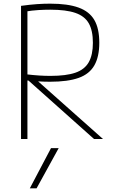

<svg xmlns="http://www.w3.org/2000/svg" viewBox="-20 -760 640 1050"><path d="M180 270H143L259 50H301ZM95 -728Q146 -735 183.5 -737.5Q221 -740 254 -740Q351 -740 410 -718.5Q469 -697 496 -650.5Q523 -604 523 -526Q523 -450 496 -402.5Q469 -355 410 -334Q351 -313 254 -313Q222 -313 188 -315Q154 -317 110 -322L120 -354Q163 -349 194.5 -347Q226 -345 256 -345Q342 -345 392.5 -362.5Q443 -380 465.5 -420Q488 -460 488 -526Q488 -593 465.5 -632.5Q443 -672 392 -689.5Q341 -707 255 -707Q224 -707 190 -705Q156 -703 114 -696L130 -718V0H95ZM494 0 115 -338 166 -335 543 0Z"/></svg>

Font: M PLUS Code Latin Expanded ExtraLight
Style: Regular
Weight: 250
Width: 7
Designer: Coji Morishita
Foundry: UNDERFOREST DESIGN
Version: Version 1.002; ttfautohint (v1.8.3)